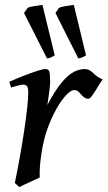

<svg xmlns="http://www.w3.org/2000/svg" viewBox="-20 -736 435 776"><path d="M395 -415Q387.2 -404.8 376 -386Q364.7 -367.2 354.2 -352.1Q343.8 -336.9 337.4 -336.9Q325.2 -336.9 316.2 -345.7Q307.1 -354.5 299.1 -363.3Q291 -372.1 281.2 -372.1Q264.2 -372.1 241.5 -345.2Q218.8 -318.4 197.5 -276.1Q176.3 -233.9 162.6 -187Q152.3 -150.4 145.8 -103.8Q139.2 -57.1 140.6 -18.6Q132.3 -14.6 115.5 -6.8Q98.6 1 82 8.5Q65.4 16.1 57.6 20L40 3.4Q50.8 -48.3 60.5 -103.3Q70.3 -158.2 77.9 -208.7Q85.4 -259.3 89.8 -299.3Q94.2 -339.4 94.2 -361.3Q94.2 -383.8 88.1 -388.9Q82 -394 74.2 -394Q66.4 -394 49.6 -389.4Q32.7 -384.8 24.9 -382.3L17.6 -405.3Q45.4 -418 75.4 -429.7Q105.5 -441.4 129.4 -449.2Q153.3 -457 162.6 -457Q176.3 -457 179.4 -446.5Q182.6 -436 182.6 -403.3Q182.6 -396.5 180.7 -379.2Q178.7 -361.8 176 -342.8Q173.3 -323.7 171.4 -311.5Q203.1 -371.6 229.5 -402.8Q255.9 -434.1 278.8 -445.6Q301.8 -457 322.8 -457Q340.3 -457 356.9 -440.4Q373.5 -423.8 395 -415ZM169.9 -500 77.1 -683.6 91.8 -704.1Q99.6 -708.5 120.8 -711.7Q142.1 -714.8 151.4 -716.3L201.2 -512.7Q186 -501.5 169.9 -500ZM296.4 -500 204.1 -683.6 218.3 -704.1Q226.6 -708.5 247.3 -711.7Q268.1 -714.8 278.3 -716.3L327.6 -512.7Q312.5 -501.5 296.4 -500Z"/></svg>

Font: Gentium Book Plus
Style: Italic
Weight: 400
Italic angle: -8°
Designer: Victor Gaultney, Annie Olsen, Iska Routamaa, Becca Hirsbrunner
Foundry: SIL International
Version: Version 6.101